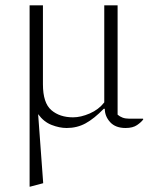

<svg xmlns="http://www.w3.org/2000/svg" viewBox="-20 -470 560 720"><path d="M230 10Q203 10 173.5 -1.5Q144 -13 123 -42L142 217L93 230H91V-450H141V-154Q141 -84 172.5 -57Q204 -30 254 -30Q283 -30 316.5 -44.5Q350 -59 371 -86V-450H421V-40Q429 -33 439.5 -29Q450 -25 464 -25H516L517 -24V-22Q510 -12 494 -1Q478 10 451 10Q413 10 393 -12Q373 -34 373 -62H369Q333 -25 301 -7.5Q269 10 230 10Z"/></svg>

Font: Spectral SC ExtraLight
Style: Regular
Weight: 275
Designer: Jean-Baptiste Levee
Foundry: Production Type
Version: Version 2.001